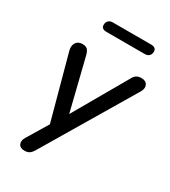

<svg xmlns="http://www.w3.org/2000/svg" viewBox="-209 -788 955 1078"><g transform="rotate(30 268.0 -249.0)"><path d="M127 187Q98 187 89 167.5Q80 148 95 123L177 -13L65 -425Q57 -455 70 -475Q83 -495 111 -495Q133 -495 143.5 -484.5Q154 -474 160 -449L242 -117L438 -458Q448 -478 460.5 -486.5Q473 -495 493 -495Q522 -495 532 -475Q542 -455 527 -429L182 151Q171 170 159 178.5Q147 187 127 187ZM193 -621Q159 -621 159 -648Q159 -664 169 -674.5Q179 -685 197 -685H445Q479 -685 479 -658Q479 -641 469 -631Q459 -621 441 -621Z"/></g></svg>

Font: Nunito SemiBold
Style: Italic
Weight: 600
Italic angle: -9°
Designer: Vernon Adams
Foundry: Vernon Adams
Version: Version 3.601; ttfautohint (v1.8.2.53-6de2)